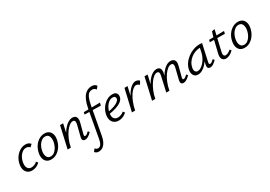

<svg xmlns="http://www.w3.org/2000/svg" viewBox="25 -1801 4467 3180"><g transform="rotate(-30 2259.0 -211.0)"><path d="M172 8Q122 8 88 -17Q54 -42 41.5 -87.5Q29 -133 41 -192Q54 -257 90 -309Q126 -361 177 -392Q228 -423 285 -423Q316 -423 340.5 -412.5Q365 -402 381 -380L336 -338Q324 -354 307 -362Q290 -370 267 -370Q229 -370 196 -346.5Q163 -323 139.5 -283.5Q116 -244 106 -197Q91 -126 113 -84Q135 -42 186 -42Q217 -42 246 -54.5Q275 -67 297 -88L322 -56Q292 -27 253 -9.5Q214 8 172 8Z M538 8Q485 8 452 -18Q419 -44 408 -89.5Q397 -135 409 -192Q422 -258 457 -310Q492 -362 542 -392.5Q592 -423 649 -423Q701 -423 734 -397.5Q767 -372 779 -327Q791 -282 778 -223Q765 -160 730.5 -107.5Q696 -55 646.5 -23.5Q597 8 538 8ZM554 -40Q593 -40 625 -65Q657 -90 679.5 -131Q702 -172 712 -219Q725 -285 706 -329.5Q687 -374 634 -374Q599 -374 566.5 -352Q534 -330 510 -290Q486 -250 475 -197Q462 -126 483 -83Q504 -40 554 -40Z M1187 5Q1168 5 1155 -3Q1142 -11 1138 -28.5Q1134 -46 1141 -72L1194 -284Q1203 -320 1195 -342.5Q1187 -365 1158 -365Q1126 -365 1089.5 -337Q1053 -309 1018 -259Q983 -209 955 -142.5Q927 -76 913 0H868Q891 -97 926 -174.5Q961 -252 1004 -306.5Q1047 -361 1092.5 -390Q1138 -419 1182 -419Q1213 -419 1233.5 -404.5Q1254 -390 1260.5 -359.5Q1267 -329 1255 -284L1204 -89Q1199 -71 1202 -60Q1205 -49 1219 -49Q1235 -49 1252 -61.5Q1269 -74 1291 -95L1313 -69Q1280 -34 1248.5 -14.5Q1217 5 1187 5ZM851 0 945 -414H1004L912 0Z M1285 289Q1258 289 1239 279Q1220 269 1209 253L1248 205Q1257 219 1270 227Q1283 235 1302 235Q1317 235 1333.5 226Q1350 217 1365.5 188Q1381 159 1391 98L1485 -420Q1502 -510 1528 -567.5Q1554 -625 1585.5 -656Q1617 -687 1651 -699Q1685 -711 1716 -711Q1750 -711 1772 -700Q1794 -689 1807 -667L1766 -619Q1754 -637 1737.5 -647Q1721 -657 1695 -657Q1663 -657 1636.5 -639.5Q1610 -622 1589 -574.5Q1568 -527 1551 -436L1456 81Q1444 149 1423 190Q1402 231 1377.5 252.5Q1353 274 1329 281.5Q1305 289 1285 289ZM1384 -361 1393 -402 1703 -406 1691 -355Z M1828 9Q1776 9 1741 -16.5Q1706 -42 1693.5 -87Q1681 -132 1694 -192Q1708 -255 1745.5 -307Q1783 -359 1835 -391Q1887 -423 1946 -423Q1986 -423 2007 -408.5Q2028 -394 2034.5 -371Q2041 -348 2036 -322Q2027 -279 1986.5 -247Q1946 -215 1883 -194.5Q1820 -174 1742 -163L1744 -203Q1810 -214 1860.5 -231.5Q1911 -249 1941 -272Q1971 -295 1977 -319Q1979 -329 1976.5 -342Q1974 -355 1963 -364.5Q1952 -374 1925 -374Q1885 -374 1851 -348.5Q1817 -323 1793 -282.5Q1769 -242 1758 -197Q1747 -151 1752.5 -116Q1758 -81 1780.5 -61.5Q1803 -42 1842 -42Q1867 -42 1897.5 -52.5Q1928 -63 1957 -88L1981 -55Q1958 -35 1932.5 -20Q1907 -5 1881 2Q1855 9 1828 9Z M2109 0Q2139 -133 2186 -226.5Q2233 -320 2286.5 -369.5Q2340 -419 2388 -419Q2407 -419 2428 -411.5Q2449 -404 2461 -387L2424 -328Q2413 -342 2395 -350Q2377 -358 2363 -358Q2338 -358 2306.5 -333.5Q2275 -309 2243.5 -262.5Q2212 -216 2185.5 -150Q2159 -84 2142 0ZM2081 0 2177 -414H2236L2140 0Z M3069 5Q3050 5 3037 -3Q3024 -11 3020 -28.5Q3016 -46 3022 -72L3074 -284Q3083 -319 3075.5 -342Q3068 -365 3036 -365Q3006 -365 2971 -338.5Q2936 -312 2902 -263.5Q2868 -215 2840.5 -148Q2813 -81 2798 0H2754Q2777 -101 2811 -179Q2845 -257 2886 -310.5Q2927 -364 2971 -391.5Q3015 -419 3057 -419Q3088 -419 3110.5 -405Q3133 -391 3140.5 -361.5Q3148 -332 3136 -284L3085 -89Q3081 -71 3084 -60Q3087 -49 3101 -49Q3116 -49 3133 -61.5Q3150 -74 3173 -95L3195 -69Q3161 -34 3129.5 -14.5Q3098 5 3069 5ZM2466 0 2560 -414H2619L2527 0ZM2488 0Q2508 -90 2540.5 -166.5Q2573 -243 2613.5 -300Q2654 -357 2699.5 -388Q2745 -419 2792 -419Q2839 -419 2856.5 -383.5Q2874 -348 2859 -289L2789 0H2738L2802 -287Q2811 -322 2803 -343.5Q2795 -365 2765 -365Q2736 -365 2701 -337Q2666 -309 2632 -259Q2598 -209 2570 -143Q2542 -77 2528 0Z M3346 6Q3289 6 3264.5 -37Q3240 -80 3252 -140Q3263 -198 3297.5 -248Q3332 -298 3382.5 -336.5Q3433 -375 3492.5 -396.5Q3552 -418 3615 -418Q3630 -418 3641 -417Q3652 -416 3661 -414L3590 -90Q3581 -48 3607 -48Q3623 -48 3641 -61Q3659 -74 3681 -95L3702 -68Q3667 -33 3638 -14Q3609 5 3581 5Q3562 5 3548.5 -3Q3535 -11 3531 -28.5Q3527 -46 3533 -73L3571 -243L3608 -277Q3596 -221 3569 -170Q3542 -119 3505.5 -79Q3469 -39 3428 -16.5Q3387 6 3346 6ZM3371 -47Q3401 -47 3433 -67.5Q3465 -88 3493.5 -121.5Q3522 -155 3542.5 -196Q3563 -237 3572 -278L3596 -389L3629 -362Q3622 -364 3613 -364.5Q3604 -365 3595 -365Q3546 -365 3500 -348Q3454 -331 3416 -301.5Q3378 -272 3351.5 -231Q3325 -190 3316 -140Q3308 -94 3324 -70.5Q3340 -47 3371 -47Z M3880 8Q3834 8 3811.5 -26Q3789 -60 3803 -122L3865 -384L3901 -500L3956 -511L3867 -128Q3857 -86 3866.5 -64.5Q3876 -43 3902 -43Q3923 -43 3948 -56Q3973 -69 4001 -92L4024 -65Q3987 -28 3950 -10Q3913 8 3880 8ZM3779 -361 3789 -402 4076 -406 4065 -358Z M4237 8Q4184 8 4151 -18Q4118 -44 4107 -89.5Q4096 -135 4108 -192Q4121 -258 4156 -310Q4191 -362 4241 -392.5Q4291 -423 4348 -423Q4400 -423 4433 -397.5Q4466 -372 4478 -327Q4490 -282 4477 -223Q4464 -160 4429.5 -107.5Q4395 -55 4345.5 -23.5Q4296 8 4237 8ZM4253 -40Q4292 -40 4324 -65Q4356 -90 4378.5 -131Q4401 -172 4411 -219Q4424 -285 4405 -329.5Q4386 -374 4333 -374Q4298 -374 4265.5 -352Q4233 -330 4209 -290Q4185 -250 4174 -197Q4161 -126 4182 -83Q4203 -40 4253 -40Z"/></g></svg>

Font: Ysabeau Infant
Style: Italic
Weight: 400
Italic angle: -12°
Designer: Christian Thalmann (Catharsis Fonts)
Version: Version 2.001;gftools[0.9.30]; featfreeze: ss01,ss02,lnum